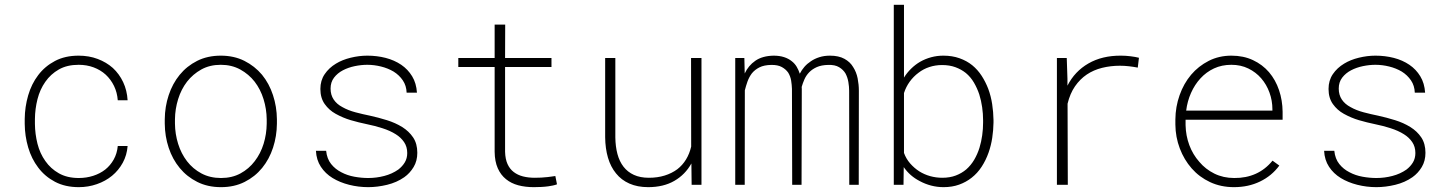

<svg xmlns="http://www.w3.org/2000/svg" viewBox="-20 -770 6041 800"><path d="M308.1 -28.3Q259.8 -28.3 225.3 -47.9Q190.9 -67.4 168.9 -99.1Q146.5 -130.4 136.2 -170.9Q126 -211.4 125.5 -253.9V-274.4Q126 -316.4 136.2 -356.9Q146.5 -397.5 168.9 -429.2Q190.9 -460.9 225.1 -480.5Q259.3 -500 307.6 -500Q341.3 -500 370.1 -489.3Q398.9 -478.5 420.4 -459Q441.9 -439 455.1 -411.9Q468.3 -384.8 470.7 -352.1H511.7Q509.3 -393.6 493.2 -427.7Q477.1 -461.9 450.2 -486.8Q423.3 -510.7 387 -524.4Q350.6 -538.1 307.6 -538.1Q251 -538.1 209 -515.9Q167 -493.7 139.2 -457Q111.3 -420.4 97.4 -372.6Q83.5 -324.7 83 -274.4V-253.9Q83.5 -203.1 97.4 -155.8Q111.3 -108.4 139.2 -71.8Q167 -34.7 209.2 -12.5Q251.5 9.8 308.1 9.8Q347.7 9.8 383.5 -2.7Q419.4 -15.1 446.8 -37.6Q474.1 -60.1 491.5 -91.8Q508.8 -123.5 511.7 -161.6H470.7Q467.8 -130.4 453.9 -105.5Q439.9 -80.6 418.5 -63.5Q396.5 -46.4 368.2 -37.4Q339.8 -28.3 308.1 -28.3Z M666.5 -272.9V-254.9Q667 -202.1 682.9 -154.3Q698.7 -106.4 729 -69.8Q758.8 -33.7 802 -12Q845.2 9.8 900.9 9.8Q956.1 9.8 999.3 -12Q1042.5 -33.7 1072.3 -70.3Q1102.1 -106.9 1117.7 -154.8Q1133.3 -202.6 1133.8 -254.9V-272.9Q1133.3 -325.7 1117.4 -373.8Q1101.6 -421.9 1071.8 -458.5Q1041.5 -494.6 998.3 -516.4Q955.1 -538.1 899.9 -538.1Q844.7 -538.1 801.5 -516.4Q758.3 -494.6 728.5 -458Q698.7 -421.4 682.9 -373.5Q667 -325.7 666.5 -272.9ZM709 -254.9V-272.9Q709.5 -315.9 722.2 -356.9Q734.9 -397.9 759.3 -429.7Q783.7 -460.9 818.8 -480.5Q854 -500 899.9 -500Q945.3 -500 981 -480.5Q1016.6 -460.9 1041 -429.7Q1065.4 -397.9 1078.1 -356.9Q1090.8 -315.9 1091.3 -272.9V-254.9Q1090.8 -211.4 1078.4 -170.9Q1065.9 -130.4 1041.5 -98.6Q1017.1 -66.4 981.9 -47.4Q946.8 -28.3 900.9 -28.3Q855 -28.3 819.3 -47.4Q783.7 -66.4 759.3 -98.1Q734.9 -129.9 722.2 -170.7Q709.5 -211.4 709 -254.9Z M1676.8 -132.3Q1676.8 -110.4 1666.7 -93.5Q1656.7 -76.7 1639.6 -63.5Q1613.8 -45.4 1581.1 -36.9Q1548.3 -28.3 1514.2 -28.3Q1485.8 -28.3 1456.3 -33.7Q1426.8 -39.1 1402.3 -52.2Q1377 -64.9 1359.6 -86.7Q1342.3 -108.4 1338.9 -141.6H1296.4Q1298.3 -103.5 1316.9 -75.2Q1335.4 -46.9 1365.7 -28.3Q1396 -9.8 1434.8 0Q1473.6 9.8 1514.2 9.8Q1552.7 9.8 1593 0Q1633.3 -9.8 1664.6 -31.7Q1688 -48.3 1703.4 -74Q1718.8 -99.6 1718.8 -133.3Q1718.8 -171.4 1701.4 -197.3Q1684.1 -223.1 1655.8 -240.7Q1627.4 -258.3 1592 -269.3Q1556.6 -280.3 1521 -288.1Q1492.2 -293.9 1461.4 -302Q1430.7 -310.1 1406.7 -323.7Q1383.3 -335.9 1370.4 -355.2Q1357.4 -374.5 1357.4 -400.9Q1357.4 -427.7 1371.8 -446.5Q1386.2 -465.3 1408.7 -477.1Q1431.2 -488.8 1458 -494.4Q1484.9 -500 1510.3 -500Q1538.6 -500 1567.4 -492.9Q1596.2 -485.8 1620.1 -471.7Q1643.6 -457 1658.4 -435.1Q1673.3 -413.1 1674.3 -383.8H1717.3Q1714.8 -423.3 1697.3 -452.1Q1679.7 -481 1651.9 -500Q1623 -519.5 1586.7 -528.8Q1550.3 -538.1 1510.3 -538.1Q1476.1 -538.1 1441.2 -529.5Q1406.2 -521 1379.9 -504.9Q1350.6 -487.3 1332.8 -460.9Q1314.9 -434.6 1314.9 -399.4Q1314.9 -361.8 1333 -336.4Q1351.1 -311 1378.4 -295.9Q1409.2 -278.8 1441.4 -269.3Q1473.6 -259.8 1511.2 -252Q1541 -246.1 1573.2 -235.8Q1605.5 -225.6 1629.4 -210.4Q1650.4 -197.3 1663.6 -178Q1676.8 -158.7 1676.8 -132.3Z M2085 -667.5H2041V-528.3H1889.6V-490.7H2041V-137.7Q2041.5 -97.2 2054 -69.1Q2066.4 -41 2088.4 -23.4Q2109.9 -5.9 2139.4 2Q2168.9 9.8 2204.1 9.8Q2219.7 9.8 2234.9 9Q2250 8.3 2264.6 6.3Q2274.9 4.9 2283.9 2.9Q2293 1 2300.8 -2L2293.9 -36.6Q2287.1 -35.6 2278.6 -34.4Q2270 -33.2 2261.7 -32.2Q2248.5 -30.8 2235.1 -30Q2221.7 -29.3 2208 -29.3Q2181.6 -29.3 2159.4 -34.9Q2137.2 -40.5 2120.6 -53.2Q2104 -65.9 2094.7 -86.4Q2085.4 -106.9 2084.5 -137.7V-490.7H2277.8V-528.3H2084.5Z M2861.8 0H2902.8V-528.3H2859.4L2859.9 -159.2Q2853 -129.4 2838.4 -105.5Q2823.7 -81.5 2802.2 -64.9Q2779.3 -47.9 2749.5 -38.6Q2719.7 -29.3 2683.6 -29.3Q2647.5 -29.3 2621.3 -41.3Q2595.2 -53.2 2578.1 -75.2Q2561 -97.2 2552.7 -128.2Q2544.4 -159.2 2543.9 -197.3V-528.3H2501.5V-198.2Q2502 -151.4 2513.2 -113Q2524.4 -74.7 2546.9 -47.4Q2568.8 -20 2602.5 -5.1Q2636.2 9.8 2680.7 9.8Q2744.6 9.8 2789.8 -16.4Q2835 -42.5 2860.8 -88.9Z M3081.5 -528.3H3043.5V0H3083L3083.5 -393.6Q3087.9 -411.6 3094.5 -430.2Q3101.1 -448.7 3112.8 -464.4Q3125 -479.5 3144.3 -489.3Q3163.6 -499 3193.4 -499.5Q3220.7 -500 3237.5 -490.7Q3254.4 -481.4 3264.2 -467.3Q3273.4 -452.1 3276.4 -434.3Q3279.3 -416.5 3279.8 -399.4L3280.8 0H3319.8L3320.8 -399.4Q3320.8 -401.4 3320.6 -403.3Q3320.3 -405.3 3320.3 -407.7Q3324.7 -423.3 3331.8 -439.5Q3338.9 -455.6 3351.6 -468.8Q3364.3 -481.9 3383.5 -490.5Q3402.8 -499 3430.7 -499.5Q3459 -500.5 3476.3 -490Q3493.7 -479.5 3502.9 -463.9Q3511.7 -447.3 3514.9 -428Q3518.1 -408.7 3518.1 -392.1L3518.6 0H3558.1L3558.6 -391.6Q3558.6 -417.5 3553.5 -443.6Q3548.3 -469.7 3534.7 -490.7Q3522.5 -511.7 3498.5 -524.9Q3474.6 -538.1 3438 -538.1Q3414.1 -538.1 3394 -531.7Q3374 -525.4 3358.4 -514.6Q3342.8 -504.4 3331.3 -491Q3319.8 -477.5 3312.5 -462.9Q3307.6 -478 3299.6 -491.7Q3291.5 -505.4 3278.8 -515.1Q3265.6 -525.9 3246.8 -532Q3228 -538.1 3203.1 -538.1Q3156.2 -537.1 3127.2 -516.8Q3098.1 -496.6 3083 -463.9Z M4119.6 -259.3V-269.5Q4119.1 -303.2 4114 -336.4Q4108.9 -369.6 4097.7 -399.9Q4086.4 -429.2 4070.1 -454.3Q4053.7 -479.5 4031.2 -498Q4008.3 -516.6 3978 -527.3Q3947.8 -538.1 3910.6 -538.1Q3884.3 -538.1 3859.9 -531.5Q3835.4 -524.9 3814 -512.7Q3793.9 -501 3776.6 -484.1Q3759.3 -467.3 3746.6 -446.8V-750H3704.1V0H3744.6L3745.6 -73.7Q3758.3 -55.2 3775.1 -40.5Q3792 -25.9 3812 -15.6Q3834.5 -3.4 3859.6 3.2Q3884.8 9.8 3911.6 9.8Q3947.3 9.8 3976.3 -0.7Q4005.4 -11.2 4028.3 -29.3Q4052.7 -48.3 4070.3 -75.4Q4087.9 -102.5 4099.1 -134.3Q4109.4 -163.6 4114.3 -195.6Q4119.1 -227.5 4119.6 -259.3ZM4076.2 -269.5V-259.3Q4076.2 -232.9 4072.5 -206.1Q4068.8 -179.2 4061 -153.8Q4052.7 -127.4 4039.1 -104.2Q4025.4 -81.1 4005.9 -64Q3986.8 -47.9 3962.2 -38.6Q3937.5 -29.3 3906.2 -29.3Q3880.4 -29.3 3855.7 -36.1Q3831.1 -43 3810.1 -56.2Q3789.1 -69.8 3772.2 -89.1Q3755.4 -108.4 3746.6 -132.8V-382.3Q3754.9 -408.2 3770.5 -429.7Q3786.1 -451.2 3807.1 -466.8Q3827.1 -482.4 3852.3 -490.7Q3877.4 -499 3905.3 -499Q3936.5 -499 3960.9 -490Q3985.4 -481 4004.4 -465.8Q4024.4 -449.2 4038.1 -425.8Q4051.8 -402.3 4060.5 -376Q4068.4 -350.6 4072.3 -323.2Q4076.2 -295.9 4076.2 -269.5Z M4650.9 -538.1Q4572.3 -538.6 4515.1 -505.6Q4458 -472.7 4427.7 -413.1V-441.9L4424.8 -528.3H4383.8V0H4429.2L4428.2 -337.9Q4438.5 -380.4 4459.2 -410.4Q4480 -440.4 4508.3 -459.5Q4536.6 -478.5 4572 -487.3Q4607.4 -496.1 4646 -496.1Q4665.5 -496.1 4684.3 -493.9Q4703.1 -491.7 4720.7 -488.3L4725.6 -529.3Q4710.4 -533.2 4690.4 -535.6Q4670.4 -538.1 4650.9 -538.1Z M5121.6 9.8Q5181.6 9.8 5230.2 -13.7Q5278.8 -37.1 5310.5 -80.1L5282.2 -100.6Q5252.4 -64 5212.2 -45.9Q5171.9 -27.8 5122.6 -28.3Q5077.1 -28.3 5040 -46.6Q5002.9 -64.9 4977.1 -95.7Q4950.2 -126 4935.5 -165.3Q4920.9 -204.6 4919.9 -248.5V-271H5324.2V-304.2Q5323.7 -352.1 5309.3 -394.5Q5294.9 -437 5267.6 -469.2Q5240.2 -501 5200.7 -519.5Q5161.1 -538.1 5110.8 -538.1Q5059.1 -538.1 5016.4 -516.4Q4973.6 -494.6 4942.9 -458.5Q4912.1 -421.9 4895 -373.5Q4877.9 -325.2 4877.4 -272.5V-251Q4877.9 -198.7 4895.8 -151.6Q4913.6 -104.5 4945.3 -68.4Q4977.1 -32.2 5022 -11.2Q5066.9 9.8 5121.6 9.8ZM5110.8 -500Q5149.9 -500 5181.4 -484.6Q5212.9 -469.2 5234.9 -443.8Q5257.3 -418 5269.5 -384.3Q5281.7 -350.6 5281.7 -314.9V-309.1H4922.4Q4927.2 -348.1 4942.6 -382.8Q4958 -417.5 4981.9 -443.4Q5005.9 -469.7 5038.3 -484.9Q5070.8 -500 5110.8 -500Z M5877.4 -132.3Q5877.4 -110.4 5867.4 -93.5Q5857.4 -76.7 5840.3 -63.5Q5814.5 -45.4 5781.7 -36.9Q5749 -28.3 5714.8 -28.3Q5686.5 -28.3 5657 -33.7Q5627.4 -39.1 5603 -52.2Q5577.6 -64.9 5560.3 -86.7Q5543 -108.4 5539.6 -141.6H5497.1Q5499 -103.5 5517.6 -75.2Q5536.1 -46.9 5566.4 -28.3Q5596.7 -9.8 5635.5 0Q5674.3 9.8 5714.8 9.8Q5753.4 9.8 5793.7 0Q5834 -9.8 5865.2 -31.7Q5888.7 -48.3 5904.1 -74Q5919.4 -99.6 5919.4 -133.3Q5919.4 -171.4 5902.1 -197.3Q5884.8 -223.1 5856.4 -240.7Q5828.1 -258.3 5792.7 -269.3Q5757.3 -280.3 5721.7 -288.1Q5692.9 -293.9 5662.1 -302Q5631.3 -310.1 5607.4 -323.7Q5584 -335.9 5571 -355.2Q5558.1 -374.5 5558.1 -400.9Q5558.1 -427.7 5572.5 -446.5Q5586.9 -465.3 5609.4 -477.1Q5631.8 -488.8 5658.7 -494.4Q5685.5 -500 5710.9 -500Q5739.3 -500 5768.1 -492.9Q5796.9 -485.8 5820.8 -471.7Q5844.2 -457 5859.1 -435.1Q5874 -413.1 5875 -383.8H5918Q5915.5 -423.3 5897.9 -452.1Q5880.4 -481 5852.5 -500Q5823.7 -519.5 5787.4 -528.8Q5751 -538.1 5710.9 -538.1Q5676.8 -538.1 5641.8 -529.5Q5606.9 -521 5580.6 -504.9Q5551.3 -487.3 5533.4 -460.9Q5515.6 -434.6 5515.6 -399.4Q5515.6 -361.8 5533.7 -336.4Q5551.8 -311 5579.1 -295.9Q5609.9 -278.8 5642.1 -269.3Q5674.3 -259.8 5711.9 -252Q5741.7 -246.1 5773.9 -235.8Q5806.2 -225.6 5830.1 -210.4Q5851.1 -197.3 5864.3 -178Q5877.4 -158.7 5877.4 -132.3Z"/></svg>

Font: Roboto Mono ExtraLight
Style: Regular
Weight: 250
Monospace: yes
Designer: Google
Version: Version 3.000